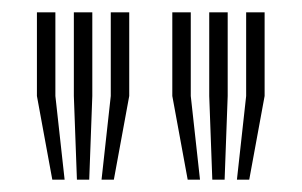

<svg xmlns="http://www.w3.org/2000/svg" viewBox="-20 -820 490 312"><path d="M145 -528 160 -664V-800H190V-664L165 -528ZM65 -528 40 -664V-800H70V-664L85 -528ZM105 -528 100 -664V-800H130V-664L125 -528ZM365 -528 380 -664V-800H410V-664L385 -528ZM285 -528 260 -664V-800H290V-664L305 -528ZM325 -528 320 -664V-800H350V-664L345 -528Z"/></svg>

Font: Big Shoulders Inline Display Black
Style: Regular
Weight: 900
Designer: Patric King
Foundry: XO Type Co
Version: Version 1.000